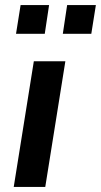

<svg xmlns="http://www.w3.org/2000/svg" viewBox="-20 -735 397 755"><path d="M34 0 113 -494H237L158 0ZM227 -602 244 -715H357L339 -602ZM43 -602 61 -715H173L156 -602Z"/></svg>

Font: Nunito Sans 10pt SemiCondensed
Style: Bold Italic
Weight: 700
Width: 4
Italic angle: -9°
Designer: Vernon Adams
Foundry: Vernon Adams
Version: Version 3.101;gftools[0.9.27]